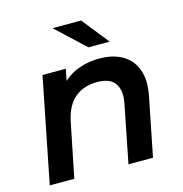

<svg xmlns="http://www.w3.org/2000/svg" viewBox="-109 -844 903 945"><g transform="rotate(-15 342.5 -372.0)"><path d="M426 -540Q495 -540 543 -512Q591 -484 610.5 -429.5Q630 -375 614 -296L555 0H430L488 -293Q501 -358 476 -394.5Q451 -431 385 -431Q316 -431 271 -393Q226 -355 210 -277L154 0H29L135 -534H254L242 -475Q268 -499 300 -514Q357 -540 426 -540ZM389 -607 242 -744H388L497 -607Z"/></g></svg>

Font: Montserrat Thin SemiBold
Style: Italic
Weight: 600
Italic angle: -11.3°
Version: Version 9.000